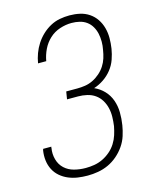

<svg xmlns="http://www.w3.org/2000/svg" viewBox="-113 -819 726 904"><g transform="rotate(-15 250.0 -367.5)"><path d="M202 8Q177 8 153.5 4.5Q130 1 108.5 -8Q87 -17 69.5 -32Q52 -47 41.5 -67.5Q31 -88 28 -112Q25 -136 29 -161Q30 -163 30 -164.5Q30 -166 31 -168H71Q70 -167 70 -165.5Q70 -164 70 -162Q65 -134 72.5 -106.5Q80 -79 99.5 -61Q119 -43 146 -36Q173 -29 202 -29Q223 -29 244 -32.5Q265 -36 285 -45.5Q305 -55 322.5 -70Q340 -85 352 -104Q364 -123 370.5 -143.5Q377 -164 381 -185Q384 -207 384.5 -229.5Q385 -252 380 -273Q375 -294 364 -312Q353 -330 336 -342Q319 -354 297.5 -359Q276 -364 254 -364H200L206 -401H260Q279 -401 298.5 -404Q318 -407 336.5 -416Q355 -425 371 -439Q387 -453 398 -470Q409 -487 415 -506Q421 -525 424 -545Q428 -564 428 -584.5Q428 -605 424 -623.5Q420 -642 410.5 -658.5Q401 -675 386 -686Q371 -697 352 -701.5Q333 -706 313 -706Q285 -706 256 -696.5Q227 -687 205 -666.5Q183 -646 170 -619Q157 -592 152 -563H112Q116 -587 124.5 -610Q133 -633 146.5 -654Q160 -675 178.5 -692.5Q197 -710 219 -722Q241 -734 265 -738.5Q289 -743 313 -743Q339 -743 363.5 -737.5Q388 -732 408 -718.5Q428 -705 441.5 -685Q455 -665 461.5 -641Q468 -617 468 -591.5Q468 -566 464 -540Q460 -515 451 -489.5Q442 -464 425 -442.5Q408 -421 385 -405.5Q362 -390 337 -382Q364 -370 384 -349Q404 -328 414 -300Q424 -272 424.5 -241Q425 -210 420 -179Q416 -154 408 -129Q400 -104 384.5 -81.5Q369 -59 348 -41Q327 -23 303 -12Q279 -1 253 3.5Q227 8 202 8Z"/></g></svg>

Font: Iosevka Curly XLtObl
Style: Regular
Weight: 200
Italic angle: -9°
Monospace: yes
Designer: Belleve Invis
Foundry: Belleve Invis
Version: Version 11.1.0; ttfautohint (v1.8.3)